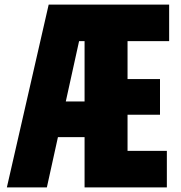

<svg xmlns="http://www.w3.org/2000/svg" viewBox="-20 -820 790 840"><path d="M350 0V-220H202V-376H350V-640H326L185 0H10L193 -800H720V-640H538V-474H680V-318H538V-160H710V0Z"/></svg>

Font: Martian Mono SemiExpanded ExtraBold
Style: Regular
Weight: 800
Width: 6
Designer: Roman Shamin
Foundry: Evil Martians
Version: Version 1.000